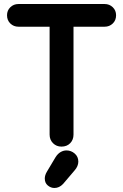

<svg xmlns="http://www.w3.org/2000/svg" viewBox="-20 -720 612 956"><path d="M72 -587Q48 -587 31.5 -603Q15 -619 15 -644Q15 -668 31.5 -684Q48 -700 72 -700H501Q525 -700 541.5 -684Q558 -668 558 -644Q558 -619 541.5 -603Q525 -587 501 -587ZM286 10Q261 10 244 -7Q227 -24 227 -50V-640H346V-50Q346 -24 329.5 -7Q313 10 286 10ZM251 216Q233 216 218 203.5Q203 191 203 169Q203 161 205.5 152.5Q208 144 214 134L257 62Q268 45 282 37Q296 29 311 29Q334 29 352 44.5Q370 60 370 85Q370 95 365.5 106.5Q361 118 351 129L294 196Q275 216 251 216Z"/></svg>

Font: National Park SemiBold
Style: Regular
Weight: 600
Designer: Andrea Herstowski, Ben Hoepner
Version: Version 1.009